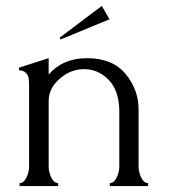

<svg xmlns="http://www.w3.org/2000/svg" viewBox="-20 -627 572 647"><path d="M447 -258V-65Q447 -47 456 -28.5Q465 -10 479 -10V0H350V-10Q364 -10 373 -28.5Q382 -47 382 -65V-251Q382 -320 347 -357Q312 -394 263 -394Q218 -394 181 -361.5Q144 -329 144 -287V-65Q144 -47 153 -28.5Q162 -10 176 -10V0H46V-10Q60 -10 69 -28.5Q78 -47 78 -65V-341Q78 -355 76.5 -364Q75 -373 67 -381.5Q59 -390 44 -390V-399L144 -431V-376Q192 -431 273 -431Q359 -431 403 -378Q447 -325 447 -258ZM184 -494 181 -500 323 -607 349 -562Z"/></svg>

Font: Forum
Style: Regular
Weight: 400
Designer: Denis Masharov
Foundry: Denis Masharov
Version: Version 1.000